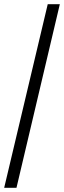

<svg xmlns="http://www.w3.org/2000/svg" viewBox="-20 -780 307 921"><path d="M0 121H59L267 -760H209Z"/></svg>

Font: Noto Serif Myanmar SemiCondensed Medium
Style: Regular
Weight: 500
Width: 4
Designer: Ben Mitchell and the Monotype Design Team
Foundry: Monotype Imaging Inc.
Version: Version 2.106